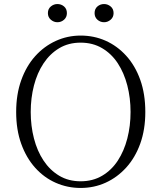

<svg xmlns="http://www.w3.org/2000/svg" viewBox="-20 -915 799 950"><path d="M264 -805Q246 -805 231.5 -817.5Q217 -830 217 -850Q217 -871 231.5 -883Q246 -895 264 -895Q283 -895 297 -883Q311 -871 311 -850Q311 -830 297 -817.5Q283 -805 264 -805ZM495 -805Q476 -805 462 -817.5Q448 -830 448 -850Q448 -871 462 -883Q476 -895 495 -895Q513 -895 527.5 -883Q542 -871 542 -850Q542 -830 527.5 -817.5Q513 -805 495 -805ZM379 15Q314 15 256 -10.5Q198 -36 154 -85Q110 -134 85 -203.5Q60 -273 60 -361Q60 -448 85 -518Q110 -588 154 -637Q198 -686 256 -712.5Q314 -739 379 -739Q445 -739 502.5 -713.5Q560 -688 604.5 -639Q649 -590 674 -520Q699 -450 699 -361Q699 -274 674 -204.5Q649 -135 604.5 -86Q560 -37 502.5 -11Q445 15 379 15ZM379 -18Q439 -18 485.5 -45.5Q532 -73 563 -120.5Q594 -168 610 -230Q626 -292 626 -361Q626 -430 610 -492Q594 -554 563 -601.5Q532 -649 485.5 -676.5Q439 -704 379 -704Q319 -704 273 -676.5Q227 -649 195.5 -601.5Q164 -554 148 -492Q132 -430 132 -361Q132 -292 148 -230Q164 -168 195.5 -120.5Q227 -73 273 -45.5Q319 -18 379 -18Z"/></svg>

Font: Noto Serif HK
Style: Regular
Weight: 200
Designer: Ryoko NISHIZUKA 西塚涼子 (kana & ideographs); Frank Grießhammer (Latin, Greek & Cyrillic); Wenlong ZHANG 张文龙 (bopomofo); San
Foundry: Adobe
Version: Version 2.001;hotconv 1.1.0;makeotfexe 2.6.0